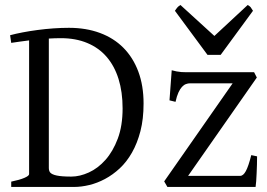

<svg xmlns="http://www.w3.org/2000/svg" viewBox="-20 -740 1057 760"><path d="M221.2 -588.9Q196.8 -588.9 173.3 -587.4V-75.2Q173.3 -64.5 178.2 -57.6Q185.1 -49.3 204.6 -45.2Q224.1 -41 262.2 -41Q295.9 -41 331.8 -57.4Q367.7 -73.7 397.5 -107.2Q427.2 -140.6 446.3 -191.4Q465.3 -242.2 465.3 -311Q465.3 -376 449.2 -427.5Q433.1 -479 402.1 -514.9Q371.1 -550.8 325.4 -569.8Q279.8 -588.9 221.2 -588.9ZM548.3 -330.1Q548.3 -269 535.9 -220.9Q523.4 -172.9 502.4 -136Q481.4 -99.1 453.9 -73.5Q426.3 -47.9 395.5 -31.5Q364.7 -15.1 333.3 -7.6Q301.8 0 272.9 0H24.4V-21Q57.6 -27.8 76.4 -35.9Q95.2 -43.9 95.2 -50.8V-580.1Q75.7 -577.6 58.1 -575.2Q40.5 -572.8 24.4 -570.3L20 -600.6Q41.5 -606.4 69.6 -611.8Q97.7 -617.2 128.9 -621.3Q160.2 -625.5 192.1 -627.7Q224.1 -629.9 252.9 -629.9Q320.8 -629.9 375.5 -609.6Q430.2 -589.4 468.5 -550.8Q506.8 -512.2 527.6 -456.5Q548.3 -400.9 548.3 -330.1ZM997.6 -121.1Q997.6 -105.5 997.1 -87.9Q996.6 -70.3 995.8 -53.7Q995.1 -37.1 994.1 -22.9Q993.2 -8.8 991.7 0H642.6L629.9 -22L900.9 -410.2H731.9Q724.1 -410.2 716.1 -407.2Q708 -404.3 700.4 -396.2Q692.9 -388.2 686.3 -373.8Q679.7 -359.4 674.8 -336.9L650.9 -342.8L659.7 -461.9Q670.4 -459 679.2 -457.3Q688 -455.6 697.5 -454.8Q707 -454.1 718.3 -454.1H985.8L996.6 -433.1L724.6 -43.9H930.7Q942.9 -43.9 953.1 -62.7Q963.4 -81.5 974.6 -126ZM853.5 -522.9H801.3L672.4 -697.3Q675.8 -702.1 678.2 -705.6Q680.7 -709 682.9 -711.4Q685.1 -713.9 687.7 -715.8Q690.4 -717.8 694.3 -720.2L828.6 -597.7L960.4 -720.2Q968.8 -715.8 972.2 -711.4Q975.6 -707 981.4 -697.3Z"/></svg>

Font: Gentium Unicode
Style: Regular
Weight: 400
Version: Version 1.009